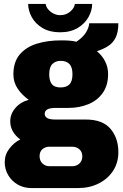

<svg xmlns="http://www.w3.org/2000/svg" viewBox="-20 -745 623 975"><path d="M140 210Q101 210 70.5 192.5Q40 175 22 145Q4 115 4 79Q4 40 27.5 9.5Q51 -21 83 -37Q59 -54 45.5 -77.5Q32 -101 32 -129Q32 -166 58 -196.5Q84 -227 126 -238Q92 -262 70 -294.5Q48 -327 48 -367Q48 -430 80 -468Q112 -506 166.5 -523Q221 -540 290 -540Q315 -540 334 -538.5Q353 -537 368 -533Q402 -556 417 -581Q432 -606 433 -627H581Q581 -582 567.5 -554.5Q554 -527 529 -511Q504 -495 472 -485Q499 -463 514 -433Q529 -403 529 -369Q529 -312 502 -273.5Q475 -235 429 -216Q383 -197 328 -197H264Q234 -197 220.5 -189.5Q207 -182 207 -167Q207 -154 219 -146Q231 -138 262 -138H416Q501 -138 541 -91Q581 -44 581 28Q581 81 554.5 122Q528 163 481.5 186.5Q435 210 377 210ZM231 99H347Q361 99 372.5 93Q384 87 391 75.5Q398 64 398 49Q398 26 383 13Q368 0 347 0H231Q210 0 195.5 12.5Q181 25 181 48Q181 71 195.5 85Q210 99 231 99ZM288 -301Q317 -301 332.5 -316.5Q348 -332 348 -368Q348 -404 332.5 -420Q317 -436 288 -436Q262 -436 246 -420Q230 -404 230 -368Q230 -345 236.5 -329.5Q243 -314 256 -307.5Q269 -301 288 -301ZM285 -581Q232 -581 195.5 -603Q159 -625 141 -658.5Q123 -692 123 -725H212Q214 -710 225 -697Q236 -684 252 -676Q268 -668 285 -668Q307 -668 323 -677Q339 -686 349 -699Q359 -712 360 -725H448Q448 -692 429.5 -658.5Q411 -625 374.5 -603Q338 -581 285 -581Z"/></svg>

Font: Archivo SemiCondensed Black
Style: Regular
Weight: 900
Width: 4
Designer: Hector Gatti
Foundry: Omnibus-Type
Version: Version 2.001